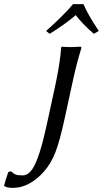

<svg xmlns="http://www.w3.org/2000/svg" viewBox="-204 -658 496 925"><path d="M143.1 -251 107.9 -88.9Q84 21.5 63 75.4Q42 129.4 9.8 166Q-20.5 202.1 -59.8 224.6Q-99.1 247.1 -143.1 247.1Q-170.9 247.1 -184.1 237.8V234.9Q-180.2 218.3 -164.1 170.9L-150.9 167Q-139.6 178.7 -128.7 182.9Q-117.7 187 -94.2 187Q-74.2 187 -57.1 168Q-40 148.9 -25.6 111.3Q-11.2 73.7 -0.5 33.4Q10.3 -6.8 22.9 -64.9L60.1 -235.8Q85.9 -355.5 90.8 -430.2L94.2 -433.1Q111.8 -431.2 136.2 -431.2Q154.8 -431.2 181.2 -433.1Q188 -433.1 188 -429.2Q188 -425.8 187 -422.9Q164.1 -350.1 143.1 -251ZM198.2 -638.2Q218.3 -588.9 272 -508.8L248 -495.1Q191.4 -544.4 161.1 -585Q106.9 -539.1 35.2 -495.1L18.1 -508.8Q104.5 -585.9 147.9 -638.2Z"/></svg>

Font: Linear Smooth
Style: Italic
Weight: 400
Designer: Philipp H. Poll, Flanker
Foundry: Philipp H. Poll, reworked by Flanker
Version: Version 1.061 | FøM Fix